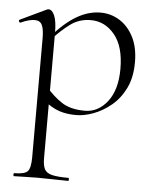

<svg xmlns="http://www.w3.org/2000/svg" viewBox="-51 -442 611 759"><g transform="rotate(5 254.5 -62.0)"><path d="M33 275Q30 275 30 269Q30 263 33 263Q74 263 86 250Q98 237 98 194V-278Q98 -314 90 -330.5Q82 -347 61 -347Q51 -347 37 -343.5Q23 -340 6 -332Q2 -331 -0.5 -336Q-3 -341 1 -343L104 -392Q108 -394 112 -394Q126 -394 135.5 -371.5Q145 -349 145 -305V194Q145 222 152.5 237Q160 252 182.5 257.5Q205 263 248 263Q250 263 250 269Q250 275 248 275Q222 275 190 274Q158 273 123 273Q98 273 74 274Q50 275 33 275ZM256 13Q218 13 188.5 3Q159 -7 124 -35L133 -88Q162 -53 197 -30Q232 -7 289 -7Q342 -7 378.5 -54Q415 -101 415 -184Q415 -273 376.5 -319.5Q338 -366 282 -366Q236 -366 201 -340Q166 -314 133 -278L125 -285Q176 -344 223 -371.5Q270 -399 318 -399Q359 -399 393.5 -377.5Q428 -356 449 -315Q470 -274 470 -215Q470 -155 449 -112Q428 -69 394.5 -41.5Q361 -14 324.5 -0.5Q288 13 256 13Z"/></g></svg>

Font: Cormorant Infant Light
Style: Regular
Weight: 300
Designer: Christian Thalmann (Catharsis Fonts)
Foundry: Catharsis Fonts
Version: Version 4.001